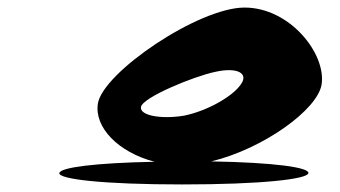

<svg xmlns="http://www.w3.org/2000/svg" viewBox="-20 -732 900 508"><path d="M137 -274C135 -258 252 -244 462 -244C672 -244 794 -258 796 -274C798 -289 707 -302 539 -305C676 -338 821 -442 831 -509C843 -590 747 -712 627 -712C505 -712 252 -540 239 -458C229 -395 293 -329 389 -304C232 -301 139 -289 137 -274ZM353 -449C357 -474 492 -530 550 -542C608 -555 640 -538 616 -507C594 -476 527 -438 467 -426C407 -416 349 -426 353 -449Z"/></svg>

Font: Ampere
Style: SuExtIta
Weight: 400
Version: Version 1